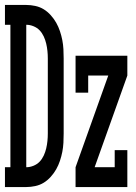

<svg xmlns="http://www.w3.org/2000/svg" viewBox="-28 -755 548 775"><path d="M-8 0V-80H14V-655H-8V-735H78Q96 -735 114.5 -731Q133 -727 148.5 -717.5Q164 -708 177 -693.5Q190 -679 199 -663Q208 -647 214 -629Q220 -611 223.5 -593Q227 -575 228 -556.5Q229 -538 229 -519V-216Q229 -197 228 -178.5Q227 -160 223.5 -142Q220 -124 214 -106Q208 -88 199 -72Q190 -56 177 -41.5Q164 -27 148.5 -17.5Q133 -8 114.5 -4Q96 0 78 0ZM78 -80Q93 -80 107.5 -86Q122 -92 132 -102.5Q142 -113 148.5 -127Q155 -141 158.5 -156Q162 -171 163.5 -186Q165 -201 165 -216V-519Q165 -534 163.5 -549Q162 -564 158.5 -579Q155 -594 148.5 -608Q142 -622 132 -632.5Q122 -643 107.5 -649Q93 -655 78 -655ZM277 0V-80L409 -450H328V-381H277V-530H486V-450L354 -80H435V-149H486V0Z"/></svg>

Font: Iosevka Slab Medium
Style: Regular
Weight: 500
Monospace: yes
Designer: Belleve Invis
Foundry: Belleve Invis
Version: Version 11.1.1; ttfautohint (v1.8.3)